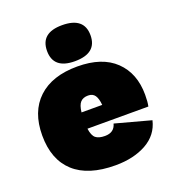

<svg xmlns="http://www.w3.org/2000/svg" viewBox="-134 -829 851 942"><g transform="rotate(-20 291.5 -358.0)"><path d="M558 -206H240Q245 -169 261 -156Q277 -143 309 -143Q358 -143 369 -186L554 -136Q537 -64 470.5 -27Q404 10 309 10Q167 10 93.5 -57Q20 -124 20 -250Q20 -374 92.5 -442Q165 -510 297 -510Q426 -510 494.5 -444Q563 -378 563 -266Q563 -228 558 -206ZM240 -291H348Q345 -325 333.5 -341.5Q322 -358 298 -358Q272 -358 258 -343Q244 -328 240 -291ZM411 -632Q411 -538 296 -538Q184 -538 184 -632Q184 -726 296 -726Q411 -726 411 -632Z"/></g></svg>

Font: Work Sans Black
Style: Regular
Weight: 900
Designer: Wei Huang
Foundry: Wei Huang
Version: Version 1.500